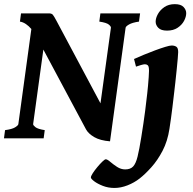

<svg xmlns="http://www.w3.org/2000/svg" viewBox="-21 -681 949 945"><path d="M668.5 -615.2 663.1 -574.7Q629.9 -569.8 614 -560.5Q598.1 -551.3 597.2 -544.4L520.5 14.6Q471.7 10.7 442.6 -6.3Q413.6 -23.4 402.3 -44.4L192.4 -437L142.1 -70.3Q141.6 -64.5 153.3 -55.2Q165 -45.9 199.2 -40.5L193.8 0H-1.5L3.9 -40.5Q38.1 -44.9 53.5 -54.4Q68.8 -64 69.3 -70.3L133.3 -538.1Q121.1 -552.7 106.7 -562.5Q92.3 -572.3 77.1 -574.7L82.5 -615.2H219.7Q232.9 -615.2 238.8 -608.6Q244.6 -602.1 257.8 -577.1L473.6 -172.4L524.9 -544.4Q525.9 -550.3 514.9 -559.8Q503.9 -569.3 467.8 -574.7L473.1 -615.2ZM895.5 -616.2Q895.5 -598.1 884.8 -578.1Q874 -558.1 853 -544.2Q832 -530.3 801.3 -530.3Q771.5 -530.3 758.3 -543.9Q745.1 -557.6 745.1 -574.2Q745.1 -591.8 756.1 -611.8Q767.1 -631.8 788.1 -646.2Q809.1 -660.6 839.4 -660.6Q869.1 -660.6 882.3 -646.7Q895.5 -632.8 895.5 -616.2ZM856 -424.8Q856 -417 853.8 -392.1Q851.6 -367.2 848.4 -335.7Q845.2 -304.2 842 -275.4Q838.9 -246.6 836.9 -231Q834 -204.6 827.6 -152.6Q821.3 -100.6 813 -46.9Q803.7 14.2 779.1 61.3Q754.4 108.4 723.9 142.3Q693.4 176.3 666.5 197.3Q639.6 218.3 606.7 231.2Q573.7 244.1 542 244.1Q511.7 244.1 485.4 233.9Q459 223.6 442.6 211.2Q426.3 198.7 426.3 192.4Q426.3 186 435.5 171.6Q444.8 157.2 458 141.4Q471.2 125.5 482.9 114.3Q494.6 103 499.5 103Q507.3 103 521.7 115.5Q536.1 127.9 555.2 140.4Q574.2 152.8 595.2 152.8Q620.6 152.8 634 138.7Q647.5 124.5 656 90.1Q664.6 55.7 674.3 -5.4Q686 -77.6 693.4 -135Q700.7 -192.4 703.6 -220.2Q705.6 -236.3 707.5 -258.5Q709.5 -280.8 710.9 -301.3Q712.4 -321.8 712.4 -332Q712.4 -354.5 706.5 -359.6Q700.7 -364.7 692.4 -364.7Q686 -364.7 672.6 -360.8Q659.2 -356.9 648.4 -353L638.7 -390.6Q659.2 -399.9 686.8 -411.4Q714.4 -422.9 742.2 -433.1Q770 -443.4 792.2 -450.2Q814.5 -457 823.7 -457Q837.4 -457 846.7 -451.2Q856 -445.3 856 -424.8Z"/></svg>

Font: Gentium Book Plus
Style: Bold Italic
Weight: 700
Italic angle: -8°
Designer: Victor Gaultney, Annie Olsen, Iska Routamaa, Becca Hirsbrunner
Foundry: SIL International
Version: Version 6.101